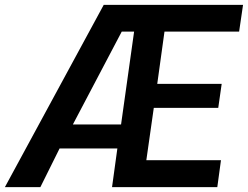

<svg xmlns="http://www.w3.org/2000/svg" viewBox="-64 -770 1020 790"><path d="M362.8 -750H936L919.9 -640.1H612.8L583 -424.8H848.1L834 -326.2H568.8L538.1 -110.8H845.2L830.1 0H397L418.9 -159.2H181.2L102.1 0H-43.9ZM434.1 -257.8 487.8 -640.1H437L235.8 -257.8Z"/></svg>

Font: Oakes Grotesk
Style: SemiBold Italic
Weight: 600
Designer: Samuel Oakes
Foundry: Samuel Oakes
Version: Version 1.0 | wf-rip DC20170320